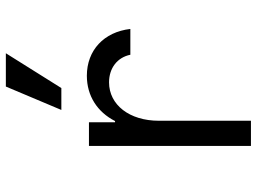

<svg xmlns="http://www.w3.org/2000/svg" viewBox="-128 -728 857 640"><g transform="rotate(-90 300.0 -408.5)"><path d="M217 0V-307C217 -405 270 -473 345 -473C392 -473 428 -446 437 -402H523C513 -490 452 -547 367 -547C300 -547 246 -512 216 -453H212V-540H133V0ZM442 -817H331L253 -632H326Z"/></g></svg>

Font: CommitMonoNiceRocks
Style: Regular
Weight: 400
Monospace: yes
Designer: Eigil Nikolajsen
Foundry: Eigil Nikolajsen
Version: Version 1.143